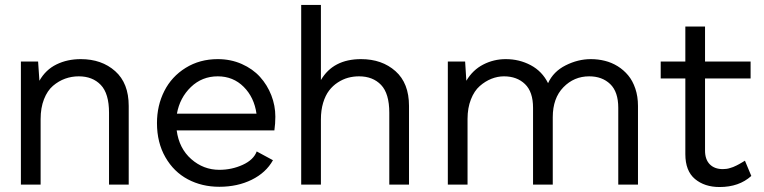

<svg xmlns="http://www.w3.org/2000/svg" viewBox="-20 -750 3102 780"><path d="M308.1 -509.8Q393.1 -509.8 448 -460.9Q502.9 -412.1 502.9 -319.8V0H422.9V-292Q422.9 -370.1 389.4 -405Q356 -439.9 299.8 -439.9Q271 -439.9 244.6 -430.4Q218.3 -420.9 195.3 -401.4Q172.4 -381.8 158.7 -346.9Q145 -312 145 -266.1V0H64.9V-500H134.8L140.1 -421.9Q165.5 -466.8 209.5 -488.3Q253.4 -509.8 308.1 -509.8Z M871.1 8.8Q800.3 8.8 743.2 -21.5Q686 -51.8 651.9 -111.3Q617.7 -170.9 617.7 -250Q617.7 -321.3 647.5 -380.1Q677.2 -439 734.4 -474.4Q791.5 -509.8 864.7 -509.8Q917.5 -509.8 962.2 -490Q1006.8 -470.2 1036.4 -437.5Q1065.9 -404.8 1082.3 -362.8Q1098.6 -320.8 1098.6 -275.9Q1098.6 -248.5 1094.7 -220.2H697.8Q707.5 -147 757.1 -103.5Q806.6 -60.1 871.1 -60.1Q921.4 -60.1 965.8 -80.3Q1010.3 -100.6 1022.9 -134.8L1088.9 -99.1Q1060.5 -48.3 1002.7 -19.8Q944.8 8.8 871.1 8.8ZM698.7 -288.1H1022Q1012.7 -354.5 970 -397.2Q927.2 -439.9 864.7 -439.9Q800.8 -439.9 755.6 -396.5Q710.4 -353 698.7 -288.1Z M1283.7 -730V-424.8Q1333.5 -509.8 1446.8 -509.8Q1531.7 -509.8 1586.7 -460.9Q1641.6 -412.1 1641.6 -319.8V0H1561.5V-292Q1561.5 -370.1 1528.1 -405Q1494.6 -439.9 1438.5 -439.9Q1415.5 -439.9 1394 -434.1Q1372.6 -428.2 1352.3 -415Q1332 -401.9 1316.9 -382.1Q1301.8 -362.3 1292.7 -332.3Q1283.7 -302.2 1283.7 -265.1V0H1203.6V-730Z M2380.4 -509.8Q2409.7 -509.8 2437.3 -502.9Q2464.8 -496.1 2489.3 -481Q2513.7 -465.8 2532 -443.8Q2550.3 -421.9 2561 -390.1Q2571.8 -358.4 2571.8 -319.8V0H2491.7V-312Q2491.7 -377 2459 -408.4Q2426.3 -439.9 2373.5 -439.9Q2312 -439.9 2268.8 -395.5Q2225.6 -351.1 2225.6 -273.9V0H2145.5V-312Q2145.5 -377 2112.8 -408.4Q2080.1 -439.9 2027.3 -439.9Q2001.5 -439.9 1976.3 -429.9Q1951.2 -419.9 1929 -400.4Q1906.7 -380.9 1893.1 -346.2Q1879.4 -311.5 1879.4 -267.1V0H1799.3V-500H1869.6L1874.5 -421.9Q1900.4 -465.8 1943.1 -487.8Q1985.8 -509.8 2034.7 -509.8Q2089.8 -509.8 2136.2 -485.1Q2182.6 -460.4 2206.5 -412.1Q2228 -459.5 2278.1 -484.6Q2328.1 -509.8 2380.4 -509.8Z M2844.2 -138.2Q2844.2 -102.1 2863.5 -82.5Q2882.8 -63 2916.5 -63Q2923.8 -63 2931.2 -64Q2938.5 -64.9 2946 -67.4Q2953.6 -69.8 2958.5 -71.5Q2963.4 -73.2 2971.9 -77.6Q2980.5 -82 2983.2 -83.5Q2985.8 -85 2995.4 -90.6Q3004.9 -96.2 3006.3 -97.2L3032.2 -35.2Q2982.4 9.8 2903.3 9.8Q2842.3 9.8 2803.2 -22.9Q2764.2 -55.7 2764.2 -124V-431.2H2664.1V-500H2764.2V-642.1H2844.2V-500H3029.3V-431.2H2844.2Z"/></svg>

Font: Human Sans
Style: Regular
Weight: 400
Designer: Tim Radville
Foundry: Continuum
Version: Version 1.000;FEAKit 1.0